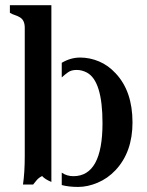

<svg xmlns="http://www.w3.org/2000/svg" viewBox="-20 -717 576 750"><path d="M221.2 5.9V-42.5Q241.2 -28.8 266.6 -28.8Q380.4 -28.8 380.4 -235.8Q380.4 -400.9 319.3 -433.6Q299.8 -443.8 279.3 -443.8Q258.8 -443.8 246.1 -434.8Q233.4 -425.8 221.2 -414.6V-471.7Q255.9 -492.2 293.2 -492.2Q330.6 -492.2 366.7 -477.1Q402.8 -461.9 431.6 -430.7Q497.6 -360.8 497.6 -238.8Q497.6 -123 431.2 -52.2Q400.9 -20 361.6 -3.4Q322.3 13.2 285.4 13.2Q248.5 13.2 221.2 5.9ZM69.8 3.9Q76.7 -43.9 76.7 -106.9V-608.9Q76.7 -638.2 57.6 -649.4Q48.8 -654.8 38.6 -658Q28.3 -661.1 18.6 -667V-696.8H180.7V-6.3Q155.8 -16.6 144.5 -29.3Q130.9 -22.9 121.6 -11.2Q112.3 0.5 109.4 3.9Z"/></svg>

Font: Stardos Stencil
Style: Regular
Weight: 400
Version: Version 1.000